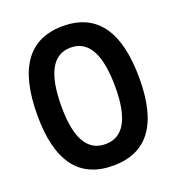

<svg xmlns="http://www.w3.org/2000/svg" viewBox="-130 -807 846 922"><g transform="rotate(-20 293.0 -346.5)"><path d="M293 9.8C466.3 9.8 553.7 -106.4 553.7 -341.8C553.7 -583 466.3 -703.1 293 -703.1C119.6 -703.1 32.2 -583 32.2 -341.8C32.2 -106.4 119.6 9.8 293 9.8ZM293 -100.1C201.2 -100.1 155.3 -180.2 155.3 -341.8C155.3 -509.8 201.2 -593.3 293 -593.3C384.8 -593.3 430.7 -509.8 430.7 -341.8C430.7 -180.2 384.8 -100.1 293 -100.1Z"/></g></svg>

Font: Cascadia Code PL SemiBold
Style: Regular
Weight: 600
Monospace: yes
Designer: Aaron Bell
Foundry: Saja Typeworks
Version: Version 2404.023